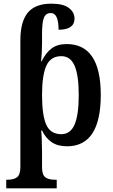

<svg xmlns="http://www.w3.org/2000/svg" viewBox="-20 -786 614 1046"><path d="M14 193H23Q56 193 73.5 179Q91 165 91 123V-567Q91 -668 131.5 -717Q172 -766 260 -766Q325 -766 355.5 -742.5Q386 -719 386 -685Q386 -624 299 -624Q299 -715 257 -715Q230 -715 219.5 -690Q209 -665 209 -600V-553Q209 -502 204 -452H207Q229 -498 261 -522Q293 -546 343 -546Q529 -546 529 -269Q529 11 345 11Q295 11 262 -11Q229 -33 209 -75H204Q206 -67 207.5 -28.5Q209 10 209 43V126Q209 166 226.5 179.5Q244 193 277 193H289V240H14ZM409 -268Q409 -375 386.5 -427.5Q364 -480 314 -480Q256 -480 232.5 -428Q209 -376 209 -269Q209 -158 232 -106.5Q255 -55 314 -55Q364 -55 386.5 -108Q409 -161 409 -268Z"/></svg>

Font: Noto Serif NarrowSemiBold
Style: Regular
Weight: 600
Width: 4
Designer: Monotype Design Team
Foundry: Monotype Imaging Inc.
Version: Version 1.001